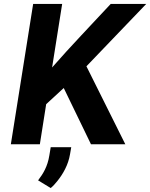

<svg xmlns="http://www.w3.org/2000/svg" viewBox="-20 -731 761 973"><path d="M35 0H182L214 -203L303 -285L441 0H615L418 -395L721 -711H541C442 -604 341 -500 244 -389L295 -711H148ZM173 183 237 222C249 212 260 200 271 186C299 151 326 105 335 50L341 15H237L230 57C221 113 199 149 173 183Z"/></svg>

Font: Asimov Pro
Style: BdObl
Weight: 700
Designer: Google
Version: Version 2.000980; 2014